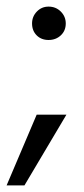

<svg xmlns="http://www.w3.org/2000/svg" viewBox="-28 -439 255 581"><path d="M46 122H-8L83 -92H173ZM171 -368Q171 -346 156 -332Q141 -318 119 -318Q97 -318 83 -332Q69 -346 69 -368Q69 -389 83.5 -404Q98 -419 119 -419Q141 -419 156 -404Q171 -389 171 -368Z"/></svg>

Font: Hind Vadodara Light
Style: Regular
Weight: 300
Designer: Hitesh Malaviya
Foundry: Indian Type Foundry
Version: Version 1.000;PS 1.0;hotconv 1.0.86;makeotf.lib2.5.63406; tt